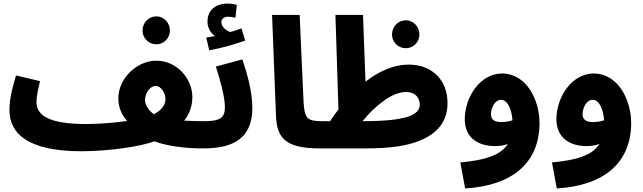

<svg xmlns="http://www.w3.org/2000/svg" viewBox="-20 -829 3611 1079"><path d="M859 -580C901 -580 935 -615 935 -657C935 -701 901 -737 859 -737C815 -737 781 -701 781 -657C781 -615 815 -580 859 -580Z M438 21C581 21 769 -4 847 -35C915 -9 1016 5 1119 5C1178 5 1209 -27 1209 -73C1209 -115 1186 -148 1129 -148C1091 -148 1052 -149 1015 -151C1043 -187 1061 -230 1061 -284C1061 -384 977 -488 858 -488C753 -488 645 -392 645 -276C645 -224 664 -185 694 -149C628 -140 545 -132 464 -132C255 -132 185 -181 185 -255C185 -290 196 -334 205 -373L70 -405C55 -354 33 -281 33 -211C33 -84 128 21 438 21ZM795 -267C795 -309 825 -346 855 -346C886 -346 910 -305 910 -272C910 -240 888 -209 844 -187C811 -213 795 -242 795 -267Z M1156 -546C1227 -559 1306 -582 1358 -601L1337 -670C1318 -662 1297 -655 1274 -649C1251 -657 1224 -677 1224 -705C1224 -722 1239 -735 1261 -735C1277 -735 1290 -732 1303 -729L1311 -801C1296 -806 1278 -809 1257 -809C1202 -809 1146 -780 1146 -706C1146 -673 1164 -644 1188 -626C1175 -624 1160 -621 1139 -618Z M1120 5C1256 5 1398 -27 1398 -223C1398 -317 1366 -426 1342 -495L1193 -455C1216 -385 1244 -285 1244 -225C1244 -166 1214 -148 1130 -148Z M1779 5C1838 5 1869 -27 1869 -73C1869 -115 1846 -148 1789 -148C1709 -148 1691 -161 1686 -256L1664 -745H1509L1531 -178C1536 -52 1585 5 1779 5Z M2261 -558C2303 -558 2337 -593 2337 -635C2337 -679 2303 -715 2261 -715C2217 -715 2183 -679 2183 -635C2183 -593 2217 -558 2261 -558Z M1780 5H2031C2174 5 2263 -9 2335 -37C2449 -82 2495 -156 2495 -251C2495 -374 2413 -466 2276 -466C2194 -466 2111 -430 2034 -370L2020 -745H1865L1882 -214C1866 -193 1850 -171 1835 -148H1790ZM2262 -312C2315 -312 2339 -278 2339 -242C2339 -186 2275 -148 2018 -148H2017C2091 -237 2183 -312 2262 -312Z M2594 230C2864 214 3012 82 3012 -138C3012 -264 2941 -416 2801 -416C2679 -416 2592 -284 2592 -159C2592 -52 2670 -8 2762 -8C2789 -8 2813 -12 2834 -20C2793 45 2703 71 2567 84ZM2739 -188C2739 -222 2761 -268 2795 -268C2832 -268 2855 -218 2860 -153C2839 -146 2818 -143 2799 -143C2757 -143 2739 -158 2739 -188Z M3109 230C3379 214 3527 82 3527 -138C3527 -264 3456 -416 3316 -416C3194 -416 3107 -284 3107 -159C3107 -52 3185 -8 3277 -8C3304 -8 3328 -12 3349 -20C3308 45 3218 71 3082 84ZM3254 -188C3254 -222 3276 -268 3310 -268C3347 -268 3370 -218 3375 -153C3354 -146 3333 -143 3314 -143C3272 -143 3254 -158 3254 -188Z"/></svg>

Font: Noto Sans Arabic ExtBd
Style: Regular
Weight: 800
Designer: Monotype Design Team, Nadine Chahine, Nizar Qandah and Khaled Hosny
Foundry: Monotype Imaging Inc.
Version: Version 2.012